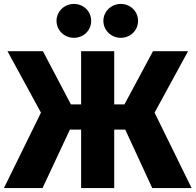

<svg xmlns="http://www.w3.org/2000/svg" viewBox="-31 -955 993 975"><path d="M344 -935C296 -935 256 -897 256 -849C256 -801 296 -763 344 -763C394 -763 432 -801 432 -849C432 -897 394 -935 344 -935ZM582 -935C534 -935 494 -897 494 -849C494 -801 534 -763 582 -763C632 -763 670 -801 670 -849C670 -897 632 -935 582 -935ZM924 -695H746L601 -425H549V-695H381V-425H329L187 -695H7L177 -383L-11 0H185L324 -297H381V0H549V-297H605L742 0H942L754 -383Z"/></svg>

Font: Fira Sans ExtraBold
Style: Regular
Weight: 800
Designer: bBox Type GmbH & Carrois Corporate GbR & Edenspiekermann AG
Foundry: bBox Type GmbH & Carrois Corporate GbR & Edenspiekermann AG
Version: Version 4.300;PS 004.300;hotconv 1.0.88;makeotf.lib2.5.64775